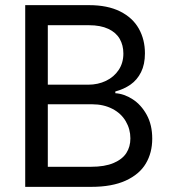

<svg xmlns="http://www.w3.org/2000/svg" viewBox="-20 -727 659 747"><path d="M78.1 -707H326.2Q398.4 -707 447.3 -682.6Q496.1 -658.2 520 -615.7Q543.9 -573.2 543.9 -519.5Q543.9 -476.6 528.8 -446.3Q513.7 -416 487.8 -397.9Q461.9 -379.9 428.7 -371.1V-364.3Q462.9 -362.3 496.1 -340.8Q529.3 -319.3 550.8 -280.3Q572.3 -241.2 572.3 -187.5Q572.3 -132.8 547.4 -90.8Q522.5 -48.8 469.2 -24.4Q416 0 335 0H78.1ZM487.3 -188.5Q487.3 -224.6 469.2 -255.4Q451.2 -286.1 417 -303.7Q382.8 -321.3 338.9 -321.3H166V-78.1H334Q387.7 -78.1 421.9 -92.8Q456.1 -107.4 471.7 -131.8Q487.3 -156.2 487.3 -188.5ZM460 -518.6Q460 -550.8 445.8 -575.7Q431.6 -600.6 401.4 -614.7Q371.1 -628.9 326.2 -628.9H166V-397.5H323.2Q361.3 -397.5 392.6 -412.6Q423.8 -427.7 441.9 -455.1Q460 -482.4 460 -518.6Z"/></svg>

Font: Pretendard JP Variable
Style: Regular
Weight: 400
Designer: Base glyphs from Inter by Rasmus Andersson; Hangul glyphs from Noto Sans CJK(Source Han Sans) by Jang Soo-young and Kang
Foundry: Kil Hyung-jin
Version: Version 1.307;Glyphs 3.2 (3192)